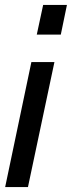

<svg xmlns="http://www.w3.org/2000/svg" viewBox="-20 -763 293 783"><path d="M130 -622 156 -743H253L228 -622ZM1 0 108 -510H202L94 0Z"/></svg>

Font: Saira Condensed Medium
Style: Italic
Weight: 500
Width: 3
Italic angle: -12°
Designer: Hector Gatti with collaboration of the Omnibus-Type team
Foundry: Omnibus-Type
Version: Version 1.101